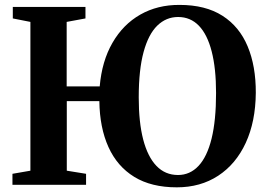

<svg xmlns="http://www.w3.org/2000/svg" viewBox="-20 -772 1119 802"><path d="M718.5 10.5Q612 10.5 540.8 -33.2Q469.5 -77 433 -157.8Q396.5 -238.5 395 -349.5H259V-59L339.5 -46V0H32V-46L107 -59V-680.5L33.5 -695V-743H337V-695L258.5 -680.5V-411H396.5Q405.5 -516.5 449.8 -593.2Q494 -670 566 -711Q638 -752 730 -751.5Q838.5 -751.5 909.2 -706.2Q980 -661 1014.5 -578.2Q1049 -495.5 1048.5 -384Q1047.5 -264 1006.5 -175.2Q965.5 -86.5 891.5 -38Q817.5 10.5 718.5 10.5ZM723.5 -41Q773.5 -41 809.2 -79Q845 -117 863.8 -193Q882.5 -269 882.5 -383.5Q882.5 -486.5 864.2 -557.2Q846 -628 810.8 -664.5Q775.5 -701 724 -701Q674 -701 637 -665Q600 -629 579.8 -554.8Q559.5 -480.5 559.5 -365Q559.5 -261 578.2 -189Q597 -117 633.5 -79Q670 -41 723.5 -41Z"/></svg>

Font: Merriweather 60pt
Style: Bold
Weight: 700
Version: Version 2.100